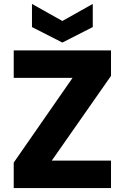

<svg xmlns="http://www.w3.org/2000/svg" viewBox="-20 -959 636 979"><path d="M546 -572 244 -140H546V0H50V-130L350 -562H50V-702H546ZM453 -939V-821L298 -742L143 -821V-939L298 -852Z"/></svg>

Font: Poppins
Style: Bold
Weight: 700
Designer: Ninad Kale (Devanagari), Jonny Pinhorn (Latin)
Version: Version 5.002